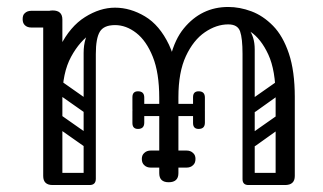

<svg xmlns="http://www.w3.org/2000/svg" viewBox="-20 -531 926 551"><path d="M124 -250Q124 -341 152.5 -398Q181 -455 224 -482Q267 -509 310 -509Q354 -509 396 -484Q438 -459 465 -402.5Q492 -346 492 -250H437Q437 -322 418.5 -368Q400 -414 371 -436.5Q342 -459 310 -459Q279 -459 244 -436.5Q209 -414 184 -368Q159 -322 159 -250ZM131 0Q104 0 104 -26V-475Q104 -501 131 -501Q159 -501 159 -475V-26Q159 0 131 0ZM464 -8Q437 -8 437 -34V-274Q437 -300 464 -300Q492 -300 492 -274V-34Q492 -8 464 -8ZM798 0Q771 0 771 -26V-256Q771 -282 798 -282Q826 -282 826 -256V-26Q826 0 798 0ZM457 -252Q457 -388 507.5 -449.5Q558 -511 635 -511Q668 -511 701.5 -498.5Q735 -486 763.5 -457Q792 -428 809 -377.5Q826 -327 826 -252H771Q771 -329 750 -374.5Q729 -420 698 -440.5Q667 -461 635 -461Q601 -461 568 -438.5Q535 -416 513.5 -370Q492 -324 492 -252ZM155 -476Q153 -463 146 -459Q142 -452 121 -452H70Q58 -452 51 -459Q45 -465 45 -476Q45 -488 51 -493Q58 -500 70 -500H121Q132 -500 138 -498.5Q144 -497 145 -495Q149 -491 152 -486Q155 -481 155 -476ZM689 -118Q679 -133 693 -142L770 -196Q785 -206 794 -192Q805 -177 791 -168L714 -113Q708 -109 701 -110Q694 -111 689 -118ZM689 -216Q679 -231 693 -240L770 -294Q785 -304 794 -290Q805 -275 791 -266L714 -211Q708 -207 701 -208Q694 -209 689 -216ZM693 0Q676 0 676 -17V-379Q676 -396 693 -396Q711 -396 711 -380V-18Q711 0 693 0ZM310 -459Q278 -459 266.5 -440Q255 -421 255 -376V-281H220V-379Q220 -424 242.5 -451Q265 -478 293 -478ZM635 -461 639 -479Q711 -463 711 -389V-281H676V-376Q676 -421 669 -441Q662 -461 635 -461ZM114 -17Q114 -35 132 -35H235Q253 -35 253 -17Q253 0 234 0H131Q114 0 114 -17ZM678 -17Q678 -35 696 -35H799Q817 -35 817 -17Q817 0 798 0H695Q678 0 678 -17ZM556 -215Q556 -198 539 -198H385Q368 -198 368 -215Q368 -233 384 -233H538Q556 -233 556 -215ZM534 -178V-212Q534 -221 538 -225Q542 -229 551 -229Q561 -229 565 -225Q568 -222 568 -213V-179Q568 -161 550 -161Q534 -161 534 -178ZM568 -251V-217Q568 -208 565 -205Q561 -201 551 -201Q542 -201 538 -205Q534 -209 534 -218V-252Q534 -269 550 -269Q568 -269 568 -251ZM360 -178V-212Q360 -221 364 -225Q368 -229 377 -229Q382 -229 385.5 -228Q389 -227 391 -225Q394 -222 394 -213V-179Q394 -161 376 -161Q360 -161 360 -178ZM394 -251V-217Q394 -208 391 -205Q389 -203 385.5 -202Q382 -201 377 -201Q368 -201 364 -205Q360 -209 360 -218V-252Q360 -269 376 -269Q394 -269 394 -251ZM130 -198Q140 -211 153 -202L247 -136Q261 -127 250 -111Q240 -98 227 -107L133 -173Q128 -177 126.5 -184Q125 -191 130 -198ZM130 -296Q140 -309 153 -300L247 -234Q261 -225 250 -209Q240 -196 227 -205L133 -271Q128 -275 126.5 -282Q125 -289 130 -296ZM237 0Q220 0 220 -17V-349Q220 -366 237 -366Q255 -366 255 -350V-18Q255 0 237 0ZM141 0Q124 0 124 -17V-349Q124 -366 141 -366Q159 -366 159 -350V-18Q159 0 141 0ZM387 -75Q387 -86 394 -92Q401 -99 413 -99H462Q474 -99 481 -93Q488 -86 488 -75Q488 -63 481 -56Q474 -50 462 -50H413Q401 -50 394 -57Q387 -63 387 -75ZM541 -75Q541 -63 534 -57Q527 -50 515 -50H466Q455 -50 447 -56Q440 -63 440 -75Q440 -86 447 -93Q455 -99 466 -99H515Q527 -99 534 -92Q541 -86 541 -75Z"/></svg>

Font: Nsibidi Libre Uzo
Style: Regular
Weight: 400
Designer: Oluwaseun Badejo
Version: Version 1.021